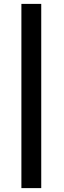

<svg xmlns="http://www.w3.org/2000/svg" viewBox="-20 -731 327 987"><path d="M90 -711H192V236H90Z"/></svg>

Font: Synthetic SemiBold
Style: Regular
Weight: 600
Designer: Santiago Orozco
Foundry: Typemade
Version: Version 2.000; ttfautohint (v1.8.4.7-5d5b)